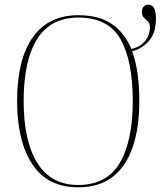

<svg xmlns="http://www.w3.org/2000/svg" viewBox="-20 -790 703 820"><path d="M314 10Q183 10 118 -88.5Q53 -187 53 -359Q53 -535 119.5 -630Q186 -725 315 -725Q401 -725 456 -688.5Q511 -652 541 -581Q576 -588 598 -613Q620 -638 620 -674Q620 -691 611.5 -699Q603 -707 594.5 -715Q586 -723 586 -740Q586 -755 594.5 -762.5Q603 -770 614 -770Q646 -770 646 -712Q646 -649 616 -615Q586 -581 544 -571Q560 -529 567.5 -475.5Q575 -422 575 -358Q575 -245 547 -162.5Q519 -80 461.5 -35Q404 10 314 10ZM314 0Q435 0 491 -93.5Q547 -187 547 -358Q547 -531 494.5 -623Q442 -715 315 -715Q196 -715 138.5 -623Q81 -531 81 -358Q81 -188 139.5 -94Q198 0 314 0Z"/></svg>

Font: Noto Serif Display SemiCondensed Thin
Style: Regular
Weight: 100
Width: 4
Designer: Monotype Design Team
Foundry: Monotype Imaging Inc.
Version: Version 2.009